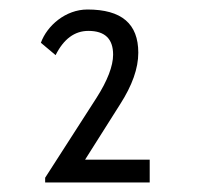

<svg xmlns="http://www.w3.org/2000/svg" viewBox="-20 -626 415 404"><path d="M66 -536 97 -510C114 -544 137 -561 166 -561C201 -561 218 -544 218 -511C218 -487 206 -456 183 -420L75 -252V-242H295V-290H159L233 -407C258 -446 271 -482 271 -515C271 -576 236 -606 164 -606C118 -606 79 -572 66 -536Z"/></svg>

Font: linja pona
Style: Regular
Weight: 400
Foundry: jan Same & David A Roberts
Version: Version 4.9